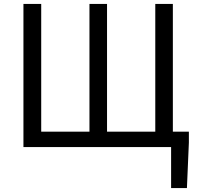

<svg xmlns="http://www.w3.org/2000/svg" viewBox="-20 -753 1016 983"><path d="M100 0H856V210H937L947 -23V-79H865V-733H775V-79H528V-733H438V-79H191V-733H100Z"/></svg>

Font: Noto Sans KR Regular
Style: Regular
Weight: 400
Designer: Ryoko NISHIZUKA  (kana & ideographs); Paul D. Hunt (Latin, Greek & Cyrillic); Wenlong ZHANG  (bopomofo); Sandoll Communi
Foundry: Adobe Systems Incorporated
Version: Version 1.004;PS 1.004;hotconv 1.0.82;makeotf.lib2.5.63406